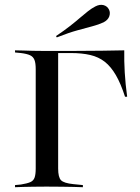

<svg xmlns="http://www.w3.org/2000/svg" viewBox="-20 -781 583 801"><path d="M129 -201.6V-492.7Q129 -517.7 123.8 -531Q118.5 -544.4 105.6 -550.4Q92.7 -556.5 67.7 -559.7L42.7 -562.1V-571Q58.1 -571 77 -570.2Q96 -569.4 118.5 -569Q141.1 -568.5 166.1 -568.5H176.6H277.4Q352.4 -568.5 404.8 -569.4Q457.3 -570.2 498.4 -571Q497.6 -527.4 500.4 -479Q503.2 -430.6 510.5 -377.4H501.6Q483.9 -432.3 463.3 -467.7Q442.7 -503.2 416.9 -523.4Q391.1 -543.5 356.5 -551.6Q321.8 -559.7 275.8 -559.7H222.6V-201.6ZM166.1 -2.4Q141.1 -2.4 118.5 -2Q96 -1.6 77 -1.2Q58.1 -0.8 42.7 0V-8.9L67.7 -11.3Q92.7 -15.3 106 -21Q119.4 -26.6 124.2 -39.9Q129 -53.2 129 -78.2V-201.6H222.6V-78.2Q222.6 -41.1 234.7 -29Q246.8 -16.9 285.5 -12.9L325.8 -8.9V0Q308.9 -0.8 286.7 -1.2Q264.5 -1.6 238.7 -2Q212.9 -2.4 182.3 -2.4H176.6ZM216.9 -625 213.7 -630.6Q247.6 -653.2 272.2 -672.6Q296.8 -691.9 314.5 -707.3Q332.3 -722.6 347.2 -734.3Q362.1 -746 377.4 -754Q396 -763.7 411.7 -759.7Q427.4 -755.6 434.7 -741.1Q441.1 -728.2 435.9 -712.9Q430.6 -697.6 412.1 -687.9Q391.1 -678.2 365.3 -671.4Q339.5 -664.5 304 -654.8Q268.5 -645.2 216.9 -625Z"/></svg>

Font: Playfair 144pt SemiExpanded Medium
Style: Regular
Weight: 500
Width: 6
Designer: Claus Eggers Sørensen
Foundry: Claus Eggers Sørensen
Version: Version 2.203